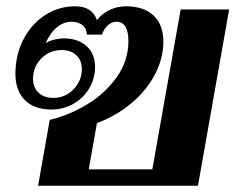

<svg xmlns="http://www.w3.org/2000/svg" viewBox="-20 -590 748 610"><path d="M138 -209Q200 -224 257 -258.5Q314 -293 351 -345Q388 -397 388 -460Q388 -489 378.5 -505Q369 -521 350 -521Q336 -521 323.5 -510.5Q311 -500 304 -480H256Q255 -500 241.5 -510.5Q228 -521 207 -521Q182 -521 160.5 -503Q139 -485 125 -453Q136 -460 152 -464Q168 -468 183 -468Q228 -468 255 -443.5Q282 -419 282 -378Q282 -341 263.5 -309.5Q245 -278 213 -260Q181 -242 143 -242Q89 -242 59 -272Q29 -302 29 -355Q29 -415 54 -464Q79 -513 122.5 -541.5Q166 -570 219 -570Q273 -570 288 -526Q303 -546 327.5 -558Q352 -570 380 -570Q437 -570 468 -540.5Q499 -511 499 -458Q499 -405 472.5 -354Q446 -303 398 -262.5Q350 -222 288 -199L262 -52H464L554 -560H708L609 0H101ZM240 -371Q240 -398 222.5 -414.5Q205 -431 176 -431Q138 -431 111.5 -404.5Q85 -378 85 -339Q85 -312 102.5 -295.5Q120 -279 149 -279Q187 -279 213.5 -306Q240 -333 240 -371Z"/></svg>

Font: Fahkwang
Style: Bold Italic
Weight: 700
Italic angle: -10°
Designer: Suppakit Chalermlarp | Katatrad Co.,Ltd.
Foundry: Cadson Demak Co.,Ltd.
Version: Version 1.000; ttfautohint (v1.6)